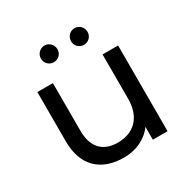

<svg xmlns="http://www.w3.org/2000/svg" viewBox="-165 -874 1007 1028"><g transform="rotate(-30 338.5 -360.5)"><path d="M86 -530V-225C86 -73 173 6 314 6C389 6 455 -25 494 -80V0H585V-530H489V-256C489 -144 426 -80 325 -80C233 -80 182 -133 182 -236V-530ZM243 -624C271 -624 294 -646 294 -675C294 -704 271 -727 243 -727C215 -727 192 -704 192 -675C192 -646 215 -624 243 -624ZM378 -675C378 -646 401 -624 429 -624C457 -624 480 -646 480 -675C480 -704 457 -727 429 -727C401 -727 378 -704 378 -675Z"/></g></svg>

Font: Malon Grotesk Med
Style: Regular
Weight: 500
Designer: Julieta Ulanovsky
Foundry: Julieta Ulanovsky
Version: Version 7.200